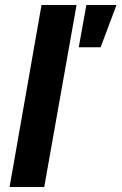

<svg xmlns="http://www.w3.org/2000/svg" viewBox="-20 -743 483 763"><path d="M18.1 0 145 -723.1H284.2L155.8 0ZM293 -555.2 323.2 -723.1H442.9L379.9 -555.2Z"/></svg>

Font: Archivo
Style: Bold Italic
Weight: 700
Italic angle: -10°
Designer: Hector Gatti
Foundry: Omnibus-Type
Version: Version 2.001